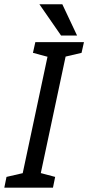

<svg xmlns="http://www.w3.org/2000/svg" viewBox="-63 -860 405 880"><path d="M27 0 169 -667H251.8L109.8 0ZM99 -667H179L168.5 -596.2L88 -617.8ZM-43.2 0 -33.2 -49.2 57 -70 36.8 0ZM99.8 0 108.5 -70.8 189.8 -49.2 179.8 0ZM212.3 -594.7 241.8 -667H321.8L310.8 -617.8ZM117.7 -840.3H222.7L290.3 -697H217Z"/></svg>

Font: Epunda Slab Light
Style: Italic
Weight: 300
Italic angle: -12°
Designer: Simon Atzbach
Foundry: typofactur
Version: Version 1.102